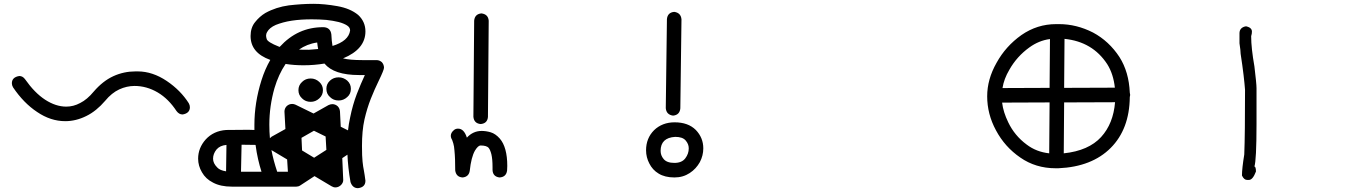

<svg xmlns="http://www.w3.org/2000/svg" viewBox="-20 -881 7040 1003"><path d="M321 -248C358 -248 395 -257 431 -275C466 -292 499 -319 529 -354C552 -382 577 -402 603 -414C629 -426 656 -432 683 -432C724 -432 765 -421 804 -398C843 -375 875 -342 902 -301C911 -289 921 -283 934 -283C959 -287 972 -300 972 -321C972 -328 970 -335 966 -342C938 -386 900 -425 851 -458C802 -491 751 -508 700 -508H687C648 -508 609 -500 572 -483C535 -466 501 -439 470 -403C447 -375 423 -355 399 -343C375 -330 351 -324 326 -324C290 -324 253 -336 216 -360C179 -384 144 -420 111 -467C103 -478 93 -484 81 -484C55 -480 42 -467 42 -446C42 -439 44 -432 48 -425C85 -370 127 -327 174 -296C221 -264 270 -248 321 -248Z M1603 -349C1620 -349 1635 -355 1648 -367C1661 -379 1667 -393 1667 -410C1667 -427 1661 -441 1648 -453C1635 -465 1620 -471 1603 -471C1585 -471 1570 -465 1558 -453C1545 -441 1539 -427 1539 -410C1539 -393 1545 -379 1558 -367C1570 -355 1585 -349 1603 -349ZM1749 -356C1766 -356 1781 -362 1794 -374C1807 -385 1813 -400 1813 -417C1813 -434 1807 -448 1794 -460C1781 -471 1766 -477 1749 -477C1731 -477 1716 -471 1704 -460C1691 -448 1685 -434 1685 -417C1685 -400 1691 -385 1704 -374C1716 -362 1731 -356 1749 -356ZM1621 -57 1558 -95 1555 -161 1620 -198 1681 -168 1685 -98ZM1161 14C1140 11 1124 4 1115 -6C1100 -21 1093 -36 1093 -52C1093 -69 1099 -85 1111 -100C1123 -114 1140 -122 1163 -124ZM1346 16H1239L1242 -125L1315 -124C1322 -71 1333 -25 1346 16ZM1441 -636 1438 -637C1397 -653 1375 -667 1373 -678C1371 -685 1370 -690 1370 -695C1370 -702 1372 -708 1375 -713C1383 -728 1398 -741 1421 -751C1444 -760 1471 -768 1504 -773C1537 -778 1572 -780 1609 -780C1635 -780 1660 -779 1685 -777C1709 -774 1730 -771 1749 -766C1768 -761 1782 -755 1793 -748C1804 -741 1809 -732 1809 -722C1804 -685 1773 -658 1717 -641C1714 -657 1712 -677 1711 -701C1708 -726 1693 -739 1668 -739C1579 -739 1504 -705 1441 -636ZM1594 -621C1569 -621 1551 -621 1542 -622C1569 -641 1601 -654 1637 -659C1638 -647 1640 -636 1642 -625ZM1484 16H1428C1415 -23 1405 -60 1398 -97L1480 -48ZM1390 -159C1388 -182 1387 -205 1387 -230C1387 -294 1396 -358 1414 -421C1428 -468 1447 -510 1472 -547C1503 -542 1535 -540 1566 -540C1603 -540 1639 -543 1675 -549C1708 -509 1768 -489 1855 -489H1886C1872 -459 1858 -426 1844 -390C1830 -353 1818 -312 1809 -267C1804 -246 1801 -224 1798 -200L1760 -219L1756 -299C1755 -310 1751 -319 1744 -326C1736 -333 1727 -337 1716 -337C1709 -337 1703 -335 1696 -332L1618 -288L1524 -334C1518 -337 1512 -338 1506 -338C1495 -338 1486 -334 1478 -327C1470 -319 1466 -309 1466 -298L1471 -207L1399 -167ZM1850 102C1876 99 1889 86 1889 63C1886 42 1884 24 1881 10C1878 -3 1876 -19 1874 -37C1872 -55 1871 -82 1871 -119C1871 -171 1875 -217 1884 -257C1893 -296 1904 -332 1917 -365C1930 -398 1944 -429 1958 -458C1977 -497 1986 -520 1986 -527C1986 -538 1982 -548 1975 -556C1967 -563 1958 -567 1947 -567H1874C1830 -567 1796 -570 1772 -576C1850 -608 1889 -655 1889 -717C1889 -751 1876 -780 1851 -803C1823 -826 1787 -841 1742 -849C1697 -857 1656 -861 1617 -861C1576 -861 1533 -858 1489 -853C1445 -847 1404 -834 1366 -813C1346 -801 1328 -785 1313 -766C1297 -747 1289 -722 1289 -693C1289 -634 1323 -593 1392 -568C1373 -535 1358 -500 1346 -462C1321 -383 1309 -305 1309 -229V-202L1278 -203L1162 -202C1117 -199 1082 -182 1055 -153C1028 -123 1015 -89 1015 -52C1015 -27 1022 -3 1035 19C1048 42 1067 60 1093 73C1119 87 1152 94 1191 94H1528C1535 94 1542 92 1548 88L1623 39L1712 92C1719 96 1725 98 1732 98C1743 98 1752 94 1761 86C1769 78 1773 69 1773 60L1768 -55L1795 -73C1797 -29 1802 19 1811 70C1818 91 1831 102 1850 102Z M2589 46C2612 45 2626 33 2629 10L2630 -14C2630 -79 2617 -127 2591 -157C2576 -174 2560 -185 2543 -190C2526 -195 2510 -197 2496 -197C2466 -197 2440 -185 2419 -162C2409 -193 2394 -209 2373 -209C2365 -209 2358 -207 2352 -202C2341 -193 2335 -183 2335 -172C2335 -165 2337 -158 2342 -150L2348 -132C2351 -122 2353 -110 2354 -95C2357 -66 2358 -32 2358 9C2361 32 2374 45 2397 46C2418 44 2431 32 2434 11C2439 -36 2448 -71 2461 -94C2472 -112 2482 -121 2490 -121C2511 -121 2526 -117 2533 -108C2538 -102 2543 -91 2547 -75C2551 -58 2553 -36 2553 -8V7C2554 30 2566 43 2589 46ZM2491 -233C2514 -235 2527 -247 2529 -270L2533 -773C2531 -796 2518 -808 2495 -811C2472 -809 2459 -796 2457 -773L2453 -271C2455 -248 2468 -235 2491 -233Z M3503 -30C3476 -30 3458 -37 3447 -50C3436 -63 3431 -77 3431 -93C3431 -138 3456 -163 3507 -166C3533 -166 3551 -160 3562 -147C3573 -134 3578 -121 3578 -106C3578 -87 3572 -70 3560 -54C3548 -38 3529 -30 3503 -30ZM3496 -277C3519 -279 3532 -292 3534 -315L3540 -780C3538 -803 3525 -816 3502 -819C3479 -817 3466 -804 3464 -781L3458 -316C3460 -293 3473 -280 3496 -277ZM3503 46C3534 46 3560 38 3583 23C3606 8 3623 -11 3636 -34C3648 -57 3654 -81 3654 -106C3654 -143 3641 -175 3615 -202C3588 -229 3551 -242 3504 -242C3461 -242 3425 -228 3397 -201C3369 -173 3355 -138 3355 -96C3355 -71 3361 -48 3372 -27C3383 -5 3399 13 3421 26C3442 39 3470 46 3503 46Z M5217 -421C5222 -453 5234 -485 5253 -517C5279 -563 5314 -602 5357 -633C5390 -657 5426 -672 5465 -677L5463 -422ZM5537 -80 5539 -346 5805 -347C5799 -273 5775 -212 5732 -165C5689 -118 5624 -89 5537 -80ZM5461 -80C5416 -85 5377 -100 5343 -126C5301 -157 5269 -196 5247 -242C5230 -277 5219 -311 5215 -345L5463 -346ZM5539 -422 5541 -678C5639 -668 5713 -624 5764 -546C5786 -511 5799 -470 5804 -423ZM5509 -2C5626 -7 5717 -43 5782 -108C5847 -173 5881 -262 5882 -374L5884 -385L5882 -397C5879 -469 5861 -531 5828 -583C5792 -638 5746 -681 5690 -711C5633 -740 5574 -755 5513 -755H5497C5431 -755 5371 -736 5316 -698C5261 -659 5218 -611 5186 -553C5153 -495 5137 -437 5137 -378C5137 -317 5152 -257 5183 -200C5214 -142 5256 -95 5310 -58C5363 -21 5425 -2 5494 -2Z M6504 59C6518 59 6530 44 6541 15C6541 -2 6538 -11 6533 -11C6540 -32 6544 -106 6544 -234V-420C6544 -437 6540 -475 6533 -534C6522 -597 6516 -649 6516 -692C6519 -701 6520 -709 6520 -716C6520 -729 6511 -738 6493 -743H6485C6465 -738 6455 -726 6455 -707V-655C6459 -629 6461 -611 6461 -600C6474 -516 6481 -453 6484 -412C6484 -261 6483 -148 6480 -74C6472 -25 6468 11 6468 36C6475 51 6484 59 6495 59Z"/></svg>

Font: linja lipamanka normal
Style: Regular
Weight: 400
Version: Version 1.000;February 20, 2023;FontCreator 14.0.0.2901 64-b